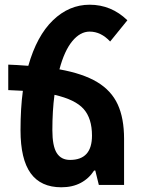

<svg xmlns="http://www.w3.org/2000/svg" viewBox="-20 -784 599 814"><path d="M506 -195V0H399L384 -61H379Q357 -27 322 -8.5Q287 10 240 10Q153 10 110 -49.5Q67 -109 67 -232Q67 -326 77 -399L15 -402V-510Q48 -509 100 -505Q136 -632 204.5 -698Q273 -764 360 -764Q452 -764 520 -698L447 -608Q408 -650 360 -650Q320 -650 286.5 -609.5Q253 -569 232 -490Q332 -472 392 -436Q452 -400 479 -341.5Q506 -283 506 -195ZM370 -209Q370 -282 334.5 -322Q299 -362 211 -382Q202 -315 202 -232Q202 -165 220.5 -135.5Q239 -106 277 -106Q370 -106 370 -209Z"/></svg>

Font: Noto Sans Armenian SmBd Narrow
Style: Regular
Weight: 600
Width: 4
Designer: Monotype Design team
Foundry: Monotype Imaging Inc.
Version: Version 1.000